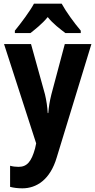

<svg xmlns="http://www.w3.org/2000/svg" viewBox="-20 -786 520 1046"><path d="M316 -766H165C144 -726 93 -658 61 -619V-606H146C170 -625 210 -656 240 -693C269 -656 309 -627 336 -606H420V-619C382 -664 340 -722 316 -766ZM2 -546 177 -5 171 23C151 95 127 123 81 123C65 123 49 121 35 117V232C54 237 76 240 102 240C178 240 253 194 289 72L478 -546H333L260 -272C250 -232 246 -204 243 -170H240C238 -205 233 -238 225 -272L149 -546Z"/></svg>

Font: Noto Sans Gujarati UI Condensed
Style: Bold
Weight: 700
Width: 3
Designer: Jelle Bosma - Monotype Design Team, Universal Thirst
Foundry: Monotype Imaging Inc.
Version: Version 2.106